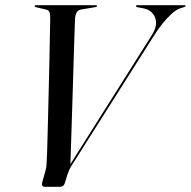

<svg xmlns="http://www.w3.org/2000/svg" viewBox="-20 -720 736 740"><path d="M504 -696.5Q504 -698 505.5 -699Q507 -700 509.5 -700H691Q693 -700 694.2 -699.2Q695.5 -698.5 695.5 -697Q695.5 -695.5 694.2 -694.8Q693 -694 689 -692.5L673.5 -687.5Q658.5 -682 641.2 -666.5Q624 -651 606.5 -629.2Q589 -607.5 573 -582L254.5 -79.5Q250.5 -72.5 247 -65.2Q243.5 -58 240.5 -49L230 -15Q228 -7.5 223 -3.8Q218 0 210.5 0H153Q145.5 0 143 -4.8Q140.5 -9.5 143 -18.5L155.5 -62.5Q157.5 -70 158.5 -76.5Q159.5 -83 159.5 -89Q160.5 -101.5 161.5 -131Q162.5 -160.5 163.5 -202.2Q164.5 -244 165.8 -292.2Q167 -340.5 168.2 -391.2Q169.5 -442 170.5 -490Q171.5 -538 172.2 -578.8Q173 -619.5 173.5 -647.5Q174 -665.5 170.5 -673.5Q167 -681.5 156 -683.5L120 -692Q116 -693 114.8 -693.8Q113.5 -694.5 113.5 -696.5Q113.5 -698.5 115.2 -699.2Q117 -700 119.5 -700H349.5Q352 -700 353 -699.2Q354 -698.5 354 -697Q354 -695.5 352.8 -694.5Q351.5 -693.5 347.5 -692.5L293.5 -683.5Q280 -681.5 274.8 -670.5Q269.5 -659.5 269 -644Q268 -610.5 266.5 -570.2Q265 -530 263.8 -484.5Q262.5 -439 261 -389.8Q259.5 -340.5 257.8 -289Q256 -237.5 254.5 -184.8Q253 -132 251 -79.5L235 -61.5L566 -586Q582.5 -612.5 581.5 -633.8Q580.5 -655 567.5 -669.2Q554.5 -683.5 534.5 -687.5L510.5 -692Q504 -693 504 -696.5Z"/></svg>

Font: Fraunces 120pt
Style: Italic
Weight: 400
Italic angle: -16°
Version: Version 1.000;[b76b70a41]